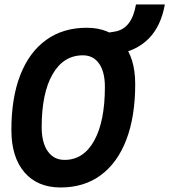

<svg xmlns="http://www.w3.org/2000/svg" viewBox="-20 -827 756 857"><path d="M250.5 9.8Q147 9.8 88.9 -58.1Q30.8 -126 30.8 -247.1Q30.8 -390.6 70.8 -492.7Q110.8 -594.7 186.3 -648.9Q261.7 -703.1 367.2 -703.1Q469.2 -703.1 526.4 -636.7Q583.5 -570.3 583.5 -451.7Q583.5 -306.6 543.9 -203.4Q504.4 -100.1 429.9 -45.2Q355.5 9.8 250.5 9.8ZM268.1 -113.3Q353 -113.3 400.6 -199.5Q448.2 -285.6 448.2 -439.5Q448.2 -505.9 422.4 -543Q396.5 -580.1 350.1 -580.1Q263.2 -580.1 214.6 -495.4Q166 -410.6 166 -259.3Q166 -190.4 193.1 -151.9Q220.2 -113.3 268.1 -113.3ZM468.8 -580.1 462.4 -681.2 492.2 -686Q568.4 -698.2 586.9 -807.1H715.8Q681.6 -614.7 499 -585Z"/></svg>

Font: Cascadia Mono
Style: Bold Italic
Weight: 700
Italic angle: -10°
Monospace: yes
Designer: Aaron Bell
Foundry: Saja Typeworks
Version: Version 2404.023; ttfautohint (v1.8.4)